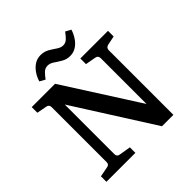

<svg xmlns="http://www.w3.org/2000/svg" viewBox="-193 -885 1036 1036"><g transform="rotate(-45 325.0 -367.5)"><path d="M566 -516Q548 -511 548 -493V0H461L150 -490L173 -492V-74Q173 -56 192 -53L258 -42V0H37V-42L95 -53Q113 -56 113 -74V-493Q113 -513 95 -516L37 -527V-570H215L512 -105L487 -102V-493Q487 -513 469 -516L408 -527V-570H619V-527ZM379 -618Q353 -618 331.5 -630.5Q310 -643 292 -655.5Q274 -668 255 -668Q236 -668 221.5 -653.5Q207 -639 195 -622L164 -639Q171 -663 185.5 -685Q200 -707 221 -721Q242 -735 269 -735Q296 -735 317 -723Q338 -711 356.5 -698Q375 -685 393 -685Q412 -685 426.5 -699.5Q441 -714 453 -731L484 -714Q477 -691 462.5 -668.5Q448 -646 427 -632Q406 -618 379 -618Z"/></g></svg>

Font: Yrsa Medium
Style: Regular
Weight: 500
Designer: Anna Giedrys (Yrsa+Rasa design), David Brezina (Yrsa art-direction, Rasa art-direction, design)
Foundry: Rosetta Type Foundry
Version: Version 2.004